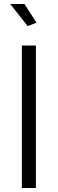

<svg xmlns="http://www.w3.org/2000/svg" viewBox="-20 -937 288 957"><path d="M89 0V-710H159V0ZM31 -917H102L162 -824L118 -807Z"/></svg>

Font: Boldmen
Style: Regular
Weight: 400
Designer: Matt McInerney, Pablo Impallari, Rodrigo Fuenzalida
Foundry: LIVING CONCEPT
Version: Version 1.000